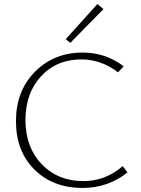

<svg xmlns="http://www.w3.org/2000/svg" viewBox="-20 -924 697 950"><path d="M328 -712 305 -730 462 -904 492 -879ZM389 6Q242 6 150.5 -85Q59 -176 59 -324Q59 -474 153 -569Q247 -664 390 -664Q502 -664 592 -596L564 -566Q481 -630 383 -630Q260 -630 183 -546.5Q106 -463 106 -330Q106 -195 186.5 -111.5Q267 -28 393 -28Q502 -28 587 -102L611 -71Q514 6 389 6Z"/></svg>

Font: EauTestSC Light
Style: Regular
Weight: 300
Designer: Christian Thalmann (Catharsis Fonts)
Version: Version 0.001;PS 000.001;hotconv 1.0.88;makeotf.lib2.5.64775